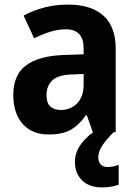

<svg xmlns="http://www.w3.org/2000/svg" viewBox="-20 -670 594 838"><path d="M276 -650Q377 -650 431 -602Q485 -554 485 -457V-93H385L359 -167H355Q324 -123 288 -103Q252 -83 192 -83Q120 -83 79 -129Q38 -175 38 -256Q38 -343 93.5 -384.5Q149 -426 258 -430L345 -433V-459Q345 -542 268 -542Q233 -542 199.5 -531.5Q166 -521 129 -503L83 -602Q125 -625 174.5 -637.5Q224 -650 276 -650ZM294 -345Q233 -343 208 -319Q183 -295 183 -255Q183 -220 200 -205Q217 -190 246 -190Q288 -190 316.5 -219Q345 -248 345 -299V-347ZM409 17Q409 37 420 48Q431 59 449 59Q464 59 476.5 56Q489 53 498 50V136Q484 141 466.5 144.5Q449 148 426 148Q369 148 338 117Q307 86 307 36Q307 -7 336.5 -45Q366 -83 410 -108L476 -93Q443 -60 426 -34Q409 -8 409 17Z"/></svg>

Font: Noto Sans Telugu UI SemiCondensed
Style: Bold
Weight: 700
Width: 4
Designer: Jelle Bosma - Monotype Design Team
Foundry: Monotype Imaging Inc.
Version: Version 2.005; ttfautohint (v1.8.4.7-5d5b)